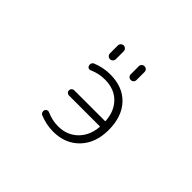

<svg xmlns="http://www.w3.org/2000/svg" viewBox="-145 -1030 1290 1290"><g transform="rotate(45 500.0 -384.5)"><path d="M369.1 -258.8Q358.4 -258.8 351.1 -266.1Q343.8 -273.4 343.8 -283.7Q343.8 -293.9 351.1 -301.3Q358.4 -308.6 369.1 -308.6H660.2Q664.1 -308.6 664.1 -313.5Q658.2 -400.4 605.5 -453.1Q552.7 -505.9 462.9 -505.9Q407.2 -505.9 353.5 -482.4Q343.8 -477.5 334.5 -481.4Q325.2 -485.4 322.3 -495.1Q320.3 -500 320.3 -504.9Q320.3 -509.8 322.3 -515.6Q327.1 -526.4 336.9 -530.3Q400.4 -555.7 464.8 -555.7Q585 -555.7 653.3 -482.9Q721.7 -410.2 721.7 -283.2Q721.7 -160.2 650.9 -85.9Q580.1 -11.7 464.8 -11.7Q398.4 -11.7 335.9 -38.1Q326.2 -42 322.3 -52.7Q320.3 -57.6 320.3 -62.5Q320.3 -67.4 322.3 -72.3Q325.2 -81.1 334.5 -85Q343.8 -88.9 352.5 -85Q407.2 -60.5 462.9 -60.5Q547.9 -60.5 603.5 -115.2Q657.2 -168.9 664.1 -254.9Q664.1 -258.8 660.2 -258.8ZM363.3 -654.3V-728.5Q363.3 -740.2 371.6 -748.5Q379.9 -756.8 391.1 -756.8Q402.3 -756.8 410.6 -748.5Q418.9 -740.2 418.9 -728.5V-654.3Q418.9 -642.6 410.6 -634.3Q402.3 -626 391.1 -626Q379.9 -626 371.6 -634.3Q363.3 -642.6 363.3 -654.3ZM561.5 -653.3V-729.5Q561.5 -741.2 569.3 -749Q577.1 -756.8 588.9 -756.8Q600.6 -756.8 608.4 -749Q616.2 -741.2 616.2 -729.5V-653.3Q616.2 -641.6 608.4 -633.8Q600.6 -626 588.9 -626Q577.1 -626 569.3 -633.8Q561.5 -641.6 561.5 -653.3Z"/></g></svg>

Font: Gen Jyuu Gothic L Monospace Light
Style: Regular
Weight: 300
Designer: [Source Han Sans]
Ryoko NISHIZUKA  (kana & ideographs); Paul D. Hunt (Latin, Greek & Cyrillic); Wenlong ZHANG  (bopomofo
Version: Version 1.002.20150607